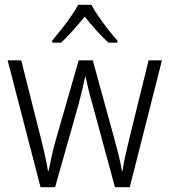

<svg xmlns="http://www.w3.org/2000/svg" viewBox="-20 -851 711 805"><path d="M367 -416Q358 -447 351 -475.5Q344 -504 339 -529H337Q332 -504 325 -475Q318 -446 310 -416L211 -66H150L12 -598H69L151 -273Q172 -191 181 -135H184Q189 -160 196.5 -195Q204 -230 215 -268L310 -598H369L460 -267Q469 -234 477.5 -200Q486 -166 491 -135H494Q497 -161 504 -191.5Q511 -222 520 -261L603 -598H659L524 -66H462ZM363 -831Q375 -808 394.5 -780Q414 -752 435 -725.5Q456 -699 472 -681V-672H435Q410 -694 384 -723.5Q358 -753 335 -781Q312 -753 286 -723.5Q260 -694 236 -672H199V-681Q216 -701 237 -727.5Q258 -754 277 -781.5Q296 -809 308 -831Z"/></svg>

Font: Noto Sans Malayalam UI SemiCondensed Light
Style: Regular
Weight: 300
Width: 4
Designer: Jelle Bosma - Monotype Design Team
Foundry: Monotype Imaging Inc.
Version: Version 2.104; ttfautohint (v1.8.4.7-5d5b)